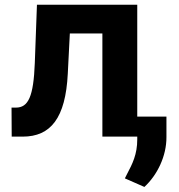

<svg xmlns="http://www.w3.org/2000/svg" viewBox="-20 -565 741 794"><path d="M28.4 0H73.9C189.6 0 251.1 -76.7 260.3 -259.9L268.8 -426.5H403.4V0H547.6V11C547.9 73.2 527 113.6 506.4 152.7C503.2 159.4 499.6 165.8 496.4 172.6L577.1 208.1C631 158.4 668.7 79.9 668.3 2.1V-82.7H547.6V-545.5H132.8L123.9 -304C118.6 -165.8 97.3 -120 45.8 -120H27.7Z"/></svg>

Font: Inter-Hewn
Style: Bold
Weight: 700
Designer: Rasmus Andersson
Foundry: rsms
Version: Version 3.012;git-f93a4a705